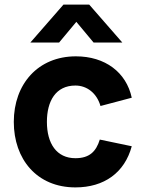

<svg xmlns="http://www.w3.org/2000/svg" viewBox="-20 -800 623 835"><path d="M237 -615 312 -705 387 -615H512L368 -780H256L112 -615ZM308 15C433 15 522 -49 553 -164L414 -193C398 -141 369 -112 308 -112C226 -112 184 -176 184 -270C184 -360 222 -428 308 -428C358 -428 401 -395 417 -339L553 -375C529 -486 437 -555 310 -555C145 -555 40 -434 40 -270C40 -108 140 15 308 15Z"/></svg>

Font: Manrope ExtraBold
Style: Regular
Weight: 800
Designer: Mikhail Sharanda
Foundry: Mikhail Sharanda
Version: Version 4.505